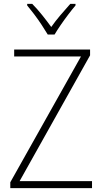

<svg xmlns="http://www.w3.org/2000/svg" viewBox="-20 -1062 527 989"><path d="M454 -93H33V-123L397 -771H53V-807H444V-777L81 -129H454ZM226 -884Q213 -906 194.5 -934Q176 -962 156 -988.5Q136 -1015 120 -1034V-1042H146Q171 -1017 197 -984.5Q223 -952 244 -923Q265 -953 290.5 -983Q316 -1013 342 -1042H369V-1034Q352 -1014 331.5 -987Q311 -960 292.5 -933Q274 -906 261 -884Z"/></svg>

Font: Noto Sans Telugu UI SemiCondensed ExtraLight
Style: Regular
Weight: 200
Width: 4
Designer: Jelle Bosma - Monotype Design Team
Foundry: Monotype Imaging Inc.
Version: Version 2.005; ttfautohint (v1.8.4.7-5d5b)